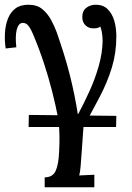

<svg xmlns="http://www.w3.org/2000/svg" viewBox="-33 -537 559 812"><path d="M88 0 89 -51 459 -47 458 0ZM156 255V213Q190 213 202.5 185.5Q215 158 217 104Q219 69 218.5 37Q218 5 214 -32Q202 -94 187 -152.5Q172 -211 152.5 -270.5Q133 -330 106 -394Q99 -412 88 -427Q77 -442 60 -440Q44 -437 37.5 -410.5Q31 -384 36 -337L-9 -332Q-14 -365 -12 -398Q-10 -431 0.5 -458Q11 -485 32 -501Q53 -517 87 -517Q124 -517 146.5 -498Q169 -479 183.5 -452Q198 -425 207 -400Q222 -357 236 -312.5Q250 -268 261.5 -223Q273 -178 281.5 -135.5Q290 -93 296 -55H298Q322 -100 345.5 -151.5Q369 -203 384.5 -257.5Q400 -312 401 -363Q401 -383 398 -399.5Q395 -416 391 -425Q386 -420 378 -418.5Q370 -417 361 -417Q342 -417 328.5 -430Q315 -443 315 -465Q315 -491 332 -504Q349 -517 372 -517Q403 -517 422 -498.5Q441 -480 450 -450Q459 -420 459 -383Q459 -313 440 -251Q421 -189 389 -128Q357 -67 320 0Q316 58 313 99Q310 140 308 165.5Q306 191 302 205L366 202V255Z"/></svg>

Font: Lora Medium
Style: Italic
Weight: 500
Italic angle: -3°
Designer: Olga Karpushina, Alexei Vanyashin (Cyrillic)
Foundry: Cyreal
Version: Version 3.004